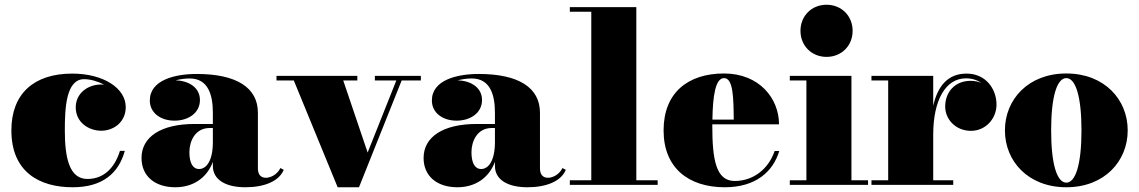

<svg xmlns="http://www.w3.org/2000/svg" viewBox="-20 -780 4804 810"><path d="M506.5 -143.5H486C465 -75.5 421 -25 348.5 -25C272 -25 253.5 -115.5 253.5 -230C253.5 -324 258.5 -446 335 -446C360.5 -446 391.5 -437.5 419 -423C415 -423.5 410.5 -423.5 406.5 -423.5C351 -423.5 299.5 -387 299.5 -327C299.5 -262 356.5 -228.5 406.5 -228.5C462 -228.5 510.5 -267 510.5 -328C510.5 -408 416.5 -469.5 284.5 -469.5C123.5 -469.5 28 -385 28 -230C28 -55 145.5 10 286.5 10C412.5 10 480.5 -49 506.5 -143.5Z M801 -257C659 -257 577 -202.5 577 -113.5C577 -37.5 633 10 719.5 10C794.5 10 852.5 -29 878 -97V-80C878 -21 933 10 1015 10C1093 10 1156.5 -14 1177 -63.5L1163 -71C1147 -39.5 1117.5 -30 1102 -30C1077 -30 1068 -47.5 1068 -70V-304.5C1068 -410.5 977.5 -468 810 -468C719 -468 612 -443 612 -356C612 -305 656 -271 716.5 -271C774 -271 823.5 -303 823.5 -358C823.5 -410.5 777 -439.5 720.5 -441C741.5 -446.5 763 -449 780 -449C860 -449 878 -376.5 878 -304.5V-257ZM820 -67C793 -67 779 -93 779 -138C779 -182.5 802 -240 865 -240H878V-180.5C878 -99 849 -67 820 -67Z M1531 -136.5 1428 -440.5H1487.5V-460H1146.5V-440.5H1219.5L1404.5 10H1494.5L1674.5 -440.5H1755.5V-460H1561.5V-440.5H1652Z M1991 -257C1849 -257 1767 -202.5 1767 -113.5C1767 -37.5 1823 10 1909.5 10C1984.5 10 2042.5 -29 2068 -97V-80C2068 -21 2123 10 2205 10C2283 10 2346.5 -14 2367 -63.5L2353 -71C2337 -39.5 2307.5 -30 2292 -30C2267 -30 2258 -47.5 2258 -70V-304.5C2258 -410.5 2167.5 -468 2000 -468C1909 -468 1802 -443 1802 -356C1802 -305 1846 -271 1906.5 -271C1964 -271 2013.5 -303 2013.5 -358C2013.5 -410.5 1967 -439.5 1910.5 -441C1931.5 -446.5 1953 -449 1970 -449C2050 -449 2068 -376.5 2068 -304.5V-257ZM2010 -67C1983 -67 1969 -93 1969 -138C1969 -182.5 1992 -240 2055 -240H2068V-180.5C2068 -99 2039 -67 2010 -67Z M2384 -19.5V0H2754.5V-19.5H2664.5V-750H2384V-730.5H2474.5V-19.5Z M3267.5 -143H3248C3223 -69 3160 -16.5 3079.5 -16.5C3000.5 -16.5 2985 -106 2985 -250C2985 -252 2985 -253.5 2985 -255.5H3266.5C3266.5 -364.5 3183.5 -470 3034.5 -470C2883.5 -470 2779.5 -390 2779.5 -230C2779.5 -70 2886.5 10 3037.5 10C3168.5 10 3241.5 -56 3267.5 -143ZM3034.5 -450.5C3073.5 -450.5 3074.5 -368 3075.5 -275.5H2985.5C2987 -376.5 2998.5 -450.5 3034.5 -450.5Z M3357 -650C3357 -587 3404 -540 3467 -540C3530 -540 3577 -587 3577 -650C3577 -713 3530 -760 3467 -760C3404 -760 3357 -713 3357 -650ZM3312 -19.5V0H3642V-19.5H3572V-460H3312V-440.5H3382V-19.5Z M3656.5 -19.5V0H4001.5V-19.5H3917V-212C3917 -357 3969 -449.5 4055 -449.5C4080.5 -449.5 4102 -442.5 4119 -430.5C4105.5 -436 4091 -439 4075 -439C4007 -439 3967.5 -390 3967.5 -330.5C3967.5 -275.5 4013 -228 4076 -228C4139 -228 4184 -280 4184 -339C4184 -403 4140.5 -469.5 4057.5 -469.5C3978.5 -469.5 3935.5 -416.5 3917 -333.5V-460H3656.5V-440.5H3727V-19.5Z M4219.5 -230C4219.5 -100 4317.5 10 4478.5 10C4639.5 10 4737.5 -100 4737.5 -230C4737.5 -360 4639.5 -470 4478.5 -470C4317.5 -470 4219.5 -360 4219.5 -230ZM4414.5 -230C4414.5 -374 4439.5 -450.5 4478.5 -450.5C4517.5 -450.5 4542.5 -374 4542.5 -230C4542.5 -86 4517.5 -9.5 4478.5 -9.5C4439.5 -9.5 4414.5 -86 4414.5 -230Z"/></svg>

Font: Bodoni* 11pt Fatface
Style: Regular
Weight: 900
Version: Version 2.3